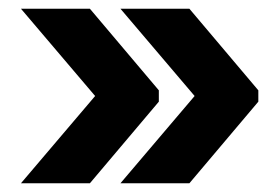

<svg xmlns="http://www.w3.org/2000/svg" viewBox="-20 -496 640 440"><path d="M256 -76 426 -276 256 -476H414L572 -289V-263L414 -76ZM28 -76 198 -276 28 -476H186L344 -289V-263L186 -76Z"/></svg>

Font: Geist Mono UltraBlack
Style: Regular
Weight: 900
Monospace: yes
Designer: Basement.studio, Andrés Briganti, Mateo Zaragoza
Foundry: Basement.studio, Vercel, Andrés Briganti, Guido Ferreyra, Mateo Zaragoza
Version: Version 1.400; ttfautohint (v1.8.4.7-5d5b)